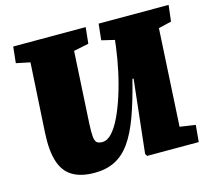

<svg xmlns="http://www.w3.org/2000/svg" viewBox="-103 -825 1056 962"><g transform="rotate(-15 425.0 -344.5)"><path d="M744 -99 825 -87 817 0H549L542 -12L584 -392H578Q551 -284 523 -207Q495 -130 460.5 -81Q426 -32 380.5 -9Q335 14 274 14Q204 14 160 -12.5Q116 -39 98 -96Q80 -153 85 -243L106 -604L34 -619L43 -703H419L410 -619L332 -603L311 -228Q309 -188 311 -165Q313 -142 322 -133.5Q331 -125 351 -125Q377 -125 401 -151Q425 -177 446.5 -222Q468 -267 486.5 -324.5Q505 -382 518.5 -444.5Q532 -507 540 -569L544 -603L477 -619L486 -703H849L839 -619L772 -603Z"/></g></svg>

Font: Literata 18pt Black
Style: Italic
Weight: 900
Italic angle: -2°
Designer: Latin by Veronika Burian and Jose Scaglione. Greek by Irene Vlachou. Cyrillic by Vera Evstafieva
Foundry: TypeTogether
Version: Version 3.103;gftools[0.9.29]